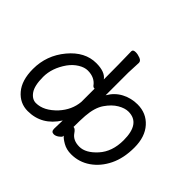

<svg xmlns="http://www.w3.org/2000/svg" viewBox="-161 -946 1201 1201"><g transform="rotate(45 440.0 -345.5)"><path d="M757.8 -272Q757.8 -419.9 652.8 -419.9Q621.1 -419.9 584.5 -398.4Q547.9 -377 516.8 -332Q485.8 -287.1 480 -209Q477.1 -167 477.1 -110.8L476.1 -109.9Q476.1 -108.9 478 -108.9Q492.2 -108.9 508.8 -84Q534.2 -46.9 590.1 -46.9Q646 -46.9 701.9 -108.9Q757.8 -170.9 757.8 -272ZM204.1 23.9Q134.8 23.9 87.9 -31Q41 -85.9 41 -186Q41 -306.2 118.4 -399.2Q195.8 -492.2 295.9 -492.2Q373 -492.2 400.9 -453.1Q400.9 -592.8 397.9 -699.2Q397.9 -714.8 421.9 -714.8Q440.9 -714.8 461.9 -706.5Q482.9 -698.2 482.9 -681.2L479 -591.8V-391.1Q508.8 -441.9 556.9 -467Q605 -492.2 661.1 -492.2Q738.8 -492.2 788.3 -437Q837.9 -381.8 837.9 -287.1Q837.9 -192.9 804.4 -124.5Q771 -56.2 714.1 -16.6Q657.2 22.9 586.9 22.9Q545.9 22.9 514.4 4.9Q482.9 -13.2 473.1 -26.9V-29.8L472.2 -21Q470.2 -12.2 453.6 -0.5Q437 11.2 421.9 11.2Q398.9 11.2 398.9 -15.1Q400.9 -63 400.9 -89.8Q329.1 23.9 204.1 23.9ZM205.1 -47.9Q273.9 -47.9 338.9 -117.2Q394 -178.2 400.9 -253.9V-368.2L402.8 -370.1Q402.8 -371.1 398.9 -371.1Q390.1 -371.1 383.8 -377.9Q353 -421.9 291 -421.9Q262.2 -421.9 230.2 -402.3Q198.2 -382.8 173.8 -349.1Q121.1 -273.9 121.1 -196Q121.1 -118.2 146 -83Q170.9 -47.9 205.1 -47.9Z"/></g></svg>

Font: LXGW WenKai Screen
Style: Regular
Weight: 400
Designer: LXGW / Fontworks Inc.
Foundry: LXGW / Fontworks Inc.
Version: Version 1.510;January 18,2025